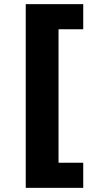

<svg xmlns="http://www.w3.org/2000/svg" viewBox="-20 -725 439 925"><path d="M104 180V-705H381V-584H262V59H381V180Z"/></svg>

Font: Nunito Sans 7pt ExtraBold
Style: Regular
Weight: 800
Designer: Vernon Adams
Foundry: Vernon Adams
Version: Version 3.101;gftools[0.9.27]